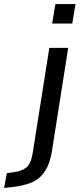

<svg xmlns="http://www.w3.org/2000/svg" viewBox="-133 -733 392 946"><path d="M124 -617 140 -713H239L223 -617ZM-113 193 -99 120 -58 114Q-26 110 -3.5 92.5Q19 75 28 22L110 -497H203L122 17Q115 56 102 85.5Q89 115 67.5 136.5Q46 158 13 170Q-20 182 -67 188Z"/></svg>

Font: Nunito Sans 7pt Condensed Medium
Style: Italic
Weight: 500
Width: 3
Italic angle: -9°
Designer: Vernon Adams
Foundry: Vernon Adams
Version: Version 3.101;gftools[0.9.27]